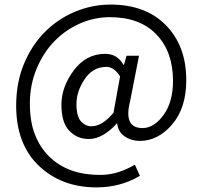

<svg xmlns="http://www.w3.org/2000/svg" viewBox="-20 -666 887 841"><path d="M380.4 -112.8Q427.2 -112.8 477.1 -171.9L505.9 -331.1Q480 -373 445.8 -373Q386.7 -373 350.8 -319.3Q314.9 -265.6 314.9 -210.4Q314.9 -155.3 335 -134Q355 -112.8 380.4 -112.8ZM570.8 55.2 592.8 104Q507.8 154.8 402.8 154.8Q249.5 154.8 150.1 60.1Q50.8 -34.7 50.8 -203.1Q50.8 -303.2 84.5 -385Q118.2 -466.8 175.5 -524.9Q232.9 -583 308.3 -614.5Q383.8 -646 463.9 -646Q618.2 -646 707 -555.2Q795.9 -464.4 795.9 -314.9Q795.9 -192.9 733.9 -120.8Q671.9 -48.8 592.8 -48.8Q555.7 -48.8 526.9 -67.9Q498 -86.9 493.2 -125H491.2Q466.3 -96.2 434.1 -76.7Q401.9 -57.1 369.1 -57.1Q318.4 -57.1 283.7 -93Q249 -128.9 249 -207Q249 -285.2 303.2 -357.7Q357.4 -430.2 440.9 -430.2Q494.1 -430.2 521 -381.8H522.9L534.2 -421.9H588.9L549.8 -222.2Q520 -105 604 -105Q654.3 -105 696 -161.9Q737.8 -218.8 737.8 -312Q737.8 -439 665.3 -514.9Q592.8 -590.8 460.9 -590.8Q394 -590.8 331.1 -563.5Q268.1 -536.1 219 -486.1Q169.9 -436 140.4 -365Q110.8 -293.9 110.8 -213.4Q110.8 -132.8 133.3 -75.9Q155.8 -19 195.8 20Q235.8 59.1 290.5 79.6Q345.2 100.1 420.4 100.1Q495.6 100.1 570.8 55.2Z"/></svg>

Font: SourceSansPro-Regular
Style: Regular
Weight: 400
Designer: Paul D. Hunt
Foundry: Adobe Systems Incorporated
Version: Version 1.050;PS Version 1.000;hotconv 1.0.70;makeotf.lib2.5